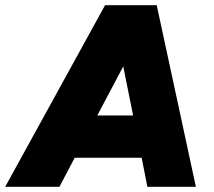

<svg xmlns="http://www.w3.org/2000/svg" viewBox="-55 -720 824 740"><path d="M350 -700H549L700 0H513L491 -112H233L174 0H-35ZM458 -275 420 -464 320 -275Z"/></svg>

Font: Oak Sans Black
Style: Italic
Weight: 900
Italic angle: -9.5°
Foundry: Erik Kennedy, Walven
Version: Version 1.000